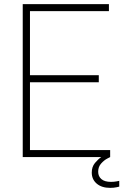

<svg xmlns="http://www.w3.org/2000/svg" viewBox="-20 -760 628 929"><path d="M90 0V-740H507V-706H125V-396H458V-362H125V-34H513V0Q513 0 498.5 7.5Q484 15 469.5 31Q455 47 455 71Q455 93 470.5 106.5Q486 120 517 120Q532 120 544.5 117.5Q557 115 557 115V143Q557 143 544 146Q531 149 513 149Q472 149 448 128.5Q424 108 424 75Q424 47 439.5 28.5Q455 10 470 0Z"/></svg>

Font: Be Vietnam Pro Thin
Style: Regular
Weight: 100
Designer: Lam Bao, Tony Le, Vietanh Nguyen
Foundry: Yellow Type Foundry
Version: Version 1.002; ttfautohint (v1.8.3)